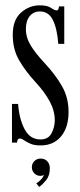

<svg xmlns="http://www.w3.org/2000/svg" viewBox="-20 -548 308 738"><path d="M136 11Q111.5 11 96.5 4.2Q81.5 -2.5 72.2 -9Q63 -15.5 56 -15.5Q46 -15.5 45.5 0H26V-148.5H49.5Q54 -90 74.8 -51Q95.5 -12 135.5 -12Q165.5 -12 178 -35.5Q190.5 -59 190.5 -86Q190.5 -122 171.2 -158Q152 -194 115.5 -233.5Q78.5 -273.5 53.8 -315.8Q29 -358 29 -414.5Q29 -471.5 60.8 -499.5Q92.5 -527.5 132.5 -527.5Q162 -527.5 176 -517.8Q190 -508 198 -508Q206 -508 206.5 -523.5H227V-379.5H204Q199.5 -439 183 -471.5Q166.5 -504 133.5 -504Q109 -504 94.2 -486Q79.5 -468 79.5 -436.5Q79.5 -403 98.8 -372Q118 -341 152.5 -304.5Q194.5 -259 219 -215.5Q243.5 -172 243.5 -118Q243.5 -58 214.5 -23.5Q185.5 11 136 11ZM130.5 170.5 119.5 156.5Q127.5 152.5 137 142.8Q146.5 133 148.5 124Q143.5 128 135.5 128Q121.5 128 112 118.2Q102.5 108.5 102.5 95Q102.5 80.5 112.2 71Q122 61.5 136 61.5Q152 61.5 161.8 71.8Q171.5 82 171.5 99Q171.5 127.5 157 145Q142.5 162.5 130.5 170.5Z"/></svg>

Font: Imbue 50pt
Style: Regular
Weight: 400
Designer: Tyler Finck
Foundry: Etcetera Type Company
Version: Version 1.102; ttfautohint (v1.8.3)